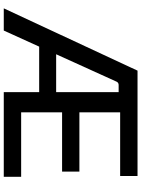

<svg xmlns="http://www.w3.org/2000/svg" viewBox="118 -886 767 1044"><g transform="rotate(90 502.0 -363.5)"><path d="M590.2 -94.5V-317.1H912.6V-411.2H590.2V-632.8H936.4V-727.3H363.6L24.9 0H145.6L233 -192.5H480.5V0H940.7V-94.5ZM274.5 -284.8 423.7 -613.6C426.5 -620.4 433.6 -624.6 441.1 -624.6H480.5V-284.8Z"/></g></svg>

Font: RA Harald Medium
Style: Regular
Weight: 500
Designer: Rasmus Andersson
Foundry: rsms
Version: Version 3.000;hotconv 1.0.109;makeotfexe 2.5.65596